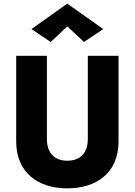

<svg xmlns="http://www.w3.org/2000/svg" viewBox="-20 -1007 741 1056"><path d="M350 -862 442 -776 548 -847 350 -987 153 -847 259 -776ZM69 -700V-230C69 -54 193 29 350 29C508 29 632 -54 632 -230V-700H463V-242C463 -171 426 -123 350 -123C275 -123 238 -171 238 -242V-700Z"/></svg>

Font: Jost
Style: Bold
Weight: 700
Version: Version 3.710